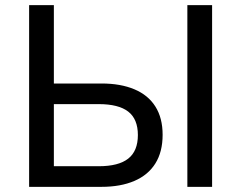

<svg xmlns="http://www.w3.org/2000/svg" viewBox="-20 -725 936 745"><path d="M93 0V-705H189V-401H374Q448 -401 501.5 -378.5Q555 -356 583 -311.5Q611 -267 611 -202Q611 -136 583 -91Q555 -46 501.5 -23Q448 0 374 0ZM189 -80H363Q440 -80 477.5 -109.5Q515 -139 515 -201Q515 -263 477.5 -292Q440 -321 363 -321H189ZM707 0V-705H803V0Z"/></svg>

Font: Nunito Sans 10pt Medium
Style: Regular
Weight: 500
Designer: Vernon Adams
Foundry: Vernon Adams
Version: Version 3.101;gftools[0.9.27]